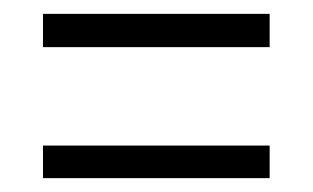

<svg xmlns="http://www.w3.org/2000/svg" viewBox="-20 -461 451 277"><path d="M42 -441V-393H369V-441ZM42 -251V-204H369V-251Z"/></svg>

Font: Noto Sans Devanagari UI ExtraCondensed Light
Style: Regular
Weight: 300
Width: 2
Designer: Jelle Bosma - Monotype Design Team
Foundry: Monotype Imaging Inc.
Version: Version 2.004